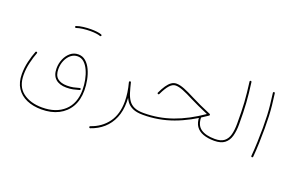

<svg xmlns="http://www.w3.org/2000/svg" viewBox="-101 -993 2501 1633"><g transform="rotate(20 1149.5 -176.5)"><path d="M373.5 -518.6Q374.5 -516.1 377.7 -514.2Q380.9 -512.2 384.3 -513.7Q407.2 -522 441.4 -526.4Q475.6 -530.8 509.8 -530.8Q512.2 -530.8 513.9 -532Q515.6 -533.2 516.8 -535.2Q518.1 -537.1 518.1 -539.1Q518.1 -542.5 515.6 -544.9Q513.2 -547.4 509.8 -547.4Q475.1 -547.4 439.5 -543Q403.8 -538.6 378.4 -529.3Q375 -528.8 373.8 -525.4Q372.6 -522 373.5 -518.6ZM501.5 -539.1Q501.5 -535.6 503.9 -533.2Q506.3 -530.8 509.8 -530.8Q537.1 -530.8 560.8 -527.8Q584.5 -524.9 598.1 -519.5Q600.6 -518.6 602.8 -519Q605 -519.5 606.7 -521.2Q608.4 -522.9 608.9 -524.4Q610.4 -527.8 608.6 -531Q606.9 -534.2 604 -535.2Q587.4 -541.5 562.5 -544.4Q537.6 -547.4 509.8 -547.4Q506.3 -547.4 503.9 -544.9Q501.5 -542.5 501.5 -539.1ZM85 11.7Q85 86.9 117.9 137.2Q150.9 187.5 209 212.9Q267.1 238.3 343.3 238.3Q431.2 238.3 496.3 205.1Q561.5 171.9 597.2 110.1Q632.8 48.3 632.8 -38.1Q632.8 -84 623.5 -131.8Q614.3 -179.7 595.5 -220Q576.7 -260.3 548.1 -284.9Q519.5 -309.6 481 -309.6Q440.4 -309.6 409.9 -284.2Q379.4 -258.8 362.5 -218.8Q345.7 -178.7 345.7 -134.3Q345.7 -71.8 380.9 -40.3Q416 -8.8 479.5 -8.8Q512.2 -8.8 539.1 -14.4Q565.9 -20 593.8 -28.3Q597.7 -29.3 598.9 -32.5Q600.1 -35.6 599.1 -39.1Q598.6 -42.5 595.7 -44.2Q592.8 -45.9 588.9 -44.9Q561 -36.6 535.9 -31.5Q510.7 -26.4 479.5 -26.4Q422.9 -26.4 392.6 -52Q362.3 -77.6 362.3 -134.3Q362.3 -176.8 377.9 -212.6Q393.6 -248.5 420.4 -270.3Q447.3 -292 481 -292Q514.6 -292 539.8 -269Q564.9 -246.1 582 -208.3Q599.1 -170.4 607.7 -126Q616.2 -81.5 616.2 -38.1Q616.2 85.4 542.2 153.1Q468.3 220.7 343.3 220.7Q235.8 220.7 168.7 169.4Q101.6 118.2 101.6 11.7Q101.6 -43.5 115 -99.4Q128.4 -155.3 145 -197.8Q146.5 -201.7 145 -204.6Q143.6 -207.5 140.6 -208.5Q137.7 -209.5 134.3 -208.5Q130.9 -207.5 129.4 -203.6Q111.8 -159.7 98.4 -102.8Q85 -45.9 85 11.7Z M969.7 -244.1Q966.8 -243.2 965.1 -240.7Q963.4 -238.3 964.4 -234.4Q988.3 -144 988.3 -68.4Q988.3 48.8 933.1 123.5Q877.9 198.2 783.2 230Q780.3 231 778.6 234.1Q776.9 237.3 778.3 241.2Q779.3 244.1 782.5 245.8Q785.6 247.6 789.1 246.6Q855.5 224.1 903.8 181.2Q952.1 138.2 978.5 75.4Q1004.9 12.7 1004.9 -68.4Q1004.9 -146.5 981 -238.3Q980.5 -240.7 978.8 -242.2Q977.1 -243.7 974.9 -244.4Q972.7 -245.1 969.7 -244.1ZM964.4 -234.4Q976.1 -186 988.5 -145.5Q1001 -105 1021.5 -75.4Q1042 -45.9 1077.4 -29.8Q1112.8 -13.7 1169.9 -13.7H1170.4Q1174.3 -13.7 1176.5 -16.1Q1178.7 -18.6 1178.7 -22Q1178.7 -25.9 1176.5 -28.1Q1174.3 -30.3 1170.4 -30.3H1169.9Q1117.7 -30.3 1085.4 -44.9Q1053.2 -59.6 1034.4 -87.2Q1015.6 -114.7 1003.9 -153.1Q992.2 -191.4 981 -238.3Q980.5 -241.7 977.3 -243.7Q974.1 -245.6 970.7 -244.6Q968.8 -244.1 967 -242.4Q965.3 -240.7 964.6 -238.8Q963.9 -236.8 964.4 -234.4Z M1349.6 -361.3Q1325.7 -361.3 1304.9 -346.9Q1284.2 -332.5 1264.9 -304.4Q1245.6 -276.4 1226.6 -235.4Q1224.6 -231.9 1226.1 -228.8Q1227.5 -225.6 1230.5 -224.1Q1232.9 -223.1 1235.4 -223.4Q1237.8 -223.6 1239.5 -225.1Q1241.2 -226.6 1242.2 -228.5Q1271 -289.1 1296.4 -316.4Q1321.8 -343.8 1349.6 -343.8Q1377.4 -343.8 1417.2 -328.1Q1457 -312.5 1515.1 -282.2Q1549.3 -264.6 1590.1 -246.3Q1630.9 -228 1680.2 -206.5Q1553.2 -118.2 1429 -74.2Q1304.7 -30.3 1170.4 -30.3Q1167 -30.3 1164.3 -28.1Q1161.6 -25.9 1161.6 -22Q1161.6 -18.6 1164.3 -16.1Q1167 -13.7 1170.4 -13.7Q1312 -13.7 1441.4 -60.8Q1570.8 -107.9 1703.1 -200.7Q1707 -203.6 1707 -208Q1707 -210.4 1705.8 -212.6Q1704.6 -214.8 1702.1 -215.8Q1647.5 -238.8 1603.3 -259Q1559.1 -279.3 1522.9 -297.9Q1464.8 -328.1 1423.3 -344.7Q1381.8 -361.3 1349.6 -361.3ZM1627.4 -164.6Q1627.4 -110.8 1650.1 -77.6Q1672.9 -44.4 1715.1 -29.1Q1757.3 -13.7 1814.9 -13.7H1815.4Q1819.3 -13.7 1821.5 -16.1Q1823.7 -18.6 1823.7 -22Q1823.7 -25.9 1821.5 -28.1Q1819.3 -30.3 1815.4 -30.3H1814.9Q1732.9 -30.3 1688.5 -61.5Q1644 -92.8 1644 -164.6Q1644 -168.5 1641.8 -170.7Q1639.6 -172.9 1635.7 -172.9Q1632.3 -172.9 1629.9 -170.7Q1627.4 -168.5 1627.4 -164.6Z M1807.1 -22Q1807.1 -18.6 1809.6 -16.1Q1812 -13.7 1815.4 -13.7Q1875.5 -13.7 1908.7 -39.1Q1941.9 -64.5 1954.8 -110.4Q1967.8 -156.2 1967.8 -216.8Q1967.8 -274.9 1966.6 -321.3Q1965.3 -367.7 1962.6 -409.7Q1960 -451.7 1955.1 -495.6Q1950.2 -539.6 1943.4 -592.3Q1942.9 -595.7 1940.2 -597.9Q1937.5 -600.1 1934.1 -599.6Q1930.7 -599.1 1928.5 -596.4Q1926.3 -593.8 1926.8 -590.3Q1933.6 -537.6 1938.2 -493.9Q1942.9 -450.2 1945.6 -408.4Q1948.2 -366.7 1949.2 -320.8Q1950.2 -274.9 1950.2 -216.8Q1950.2 -160.2 1939.2 -118.2Q1928.2 -76.2 1899.2 -53.2Q1870.1 -30.3 1815.4 -30.3Q1812 -30.3 1809.6 -28.1Q1807.1 -25.9 1807.1 -22Z M2146 -568.4Q2153.8 -509.8 2158.7 -464.1Q2163.6 -418.5 2165.8 -370.8Q2168 -323.2 2168 -259.3Q2168 -198.7 2165.5 -129.9Q2163.1 -61 2157.7 -1Q2157.2 2.4 2159.7 4.9Q2162.1 7.3 2165.5 7.8Q2168.9 8.3 2171.6 5.9Q2174.3 3.4 2174.8 0Q2180.2 -61 2182.4 -129.9Q2184.6 -198.7 2184.6 -259.3Q2184.6 -323.7 2182.4 -371.8Q2180.2 -419.9 2175.3 -465.8Q2170.4 -511.7 2162.6 -570.3Q2162.1 -573.7 2159.4 -575.9Q2156.7 -578.1 2153.3 -577.6Q2149.9 -577.1 2147.7 -574.5Q2145.5 -571.8 2146 -568.4Z"/></g></svg>

Font: Mikhak VF
Style: Regular
Weight: 100
Designer: Amin Abedi
Version: Version 3.001